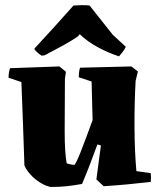

<svg xmlns="http://www.w3.org/2000/svg" viewBox="-20 -733 633 763"><path d="M182 10Q163 7 141 -6.5Q119 -20 101.5 -39Q84 -58 77 -76Q75 -148 71.5 -237Q68 -326 65 -407L14 -424Q14 -445 20 -462L216 -469L242 -448L238 -419Q237 -297 237 -212Q237 -127 245 -84Q262 -78 277 -78Q287 -95 298.5 -124Q310 -153 323 -188Q336 -223 348 -256Q347 -295 346 -332.5Q345 -370 344 -409L293 -426Q293 -435 294 -444.5Q295 -454 298 -464L502 -469L528 -449L519 -412Q514 -324 514.5 -227.5Q515 -131 522 -53L579 -45Q580 -36 580 -27Q580 -18 579 -10Q534 -5 487.5 -0.5Q441 4 392 7L363 -20L381 -155L367 -159Q351 -115 337 -78.5Q323 -42 306 -2Q273 4 245 7Q217 10 182 10ZM157 -513 145 -512Q137 -517 128.5 -524.5Q120 -532 116 -539Q153 -579 194 -624Q235 -669 272 -711Q286 -712 304 -712.5Q322 -713 336 -711L428 -595L480 -547Q476 -538 468 -527.5Q460 -517 453 -509Q410 -523 368.5 -545.5Q327 -568 297 -597L289 -588Q268 -573 229 -551.5Q190 -530 157 -513Z"/></svg>

Font: Labrada ExtraBold
Style: Regular
Weight: 800
Designer: Mercedes Jáuregui
Foundry: Omnibus-Type Team
Version: Version 1.000; ttfautohint (v1.8.4.7-5d5b)